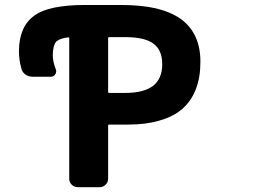

<svg xmlns="http://www.w3.org/2000/svg" viewBox="-20 -776 1040 776"><path d="M294.9 -19.5Q280.3 -19.5 270 -29.3Q259.8 -39.1 259.8 -53.7V-621.1Q259.8 -626 255.9 -625Q221.7 -621.1 208 -608.4Q193.4 -592.8 193.4 -551.8Q193.4 -527.3 205.1 -497.1Q210 -486.3 203.6 -476.1Q197.3 -465.8 185.5 -465.8H112.3Q95.7 -465.8 83 -474.6Q70.3 -483.4 66.4 -499Q56.6 -534.2 56.6 -568.4Q56.6 -667 117.2 -711.9Q147.5 -734.4 199.2 -745.1Q251 -755.9 324.2 -755.9H466.8Q549.8 -755.9 610.4 -742.2Q670.9 -727.5 710.9 -699.2Q790 -641.6 790 -526.4Q790 -400.4 716.8 -335.9Q680.7 -304.7 626 -289.1Q571.3 -272.5 499 -272.5H421.9Q417 -272.5 417 -268.6V-53.7Q417 -39.1 406.7 -29.3Q396.5 -19.5 382.8 -19.5ZM485.4 -400.4Q561.5 -400.4 599.6 -429.7Q635.7 -459 635.7 -516.6Q635.7 -572.3 601.6 -598.6Q566.4 -626 485.4 -626H421.9Q417 -626 417 -622.1V-404.3Q417 -400.4 421.9 -400.4Z"/></svg>

Font: Rounded-L Mgen+ 1m bold
Style: Bold
Weight: 700
Designer: [Source Han Sans]
Ryoko NISHIZUKA  (kana & ideographs); Paul D. Hunt (Latin, Greek & Cyrillic); Wenlong ZHANG  (bopomofo
Version: Version 1.059.20150602